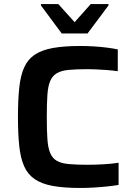

<svg xmlns="http://www.w3.org/2000/svg" viewBox="-20 -924 664 952"><path d="M379 8Q297 8 242 -2Q187 -12 152.5 -35.5Q118 -59 100 -99Q82 -139 75.5 -199.5Q69 -260 69 -344Q69 -429 75.5 -489.5Q82 -550 100 -590Q118 -630 152.5 -653Q187 -676 242 -686Q297 -696 379 -696Q410 -696 444 -694Q478 -692 509.5 -688Q541 -684 564 -679V-571Q535 -575 507 -577Q479 -579 455.5 -580Q432 -581 415 -581Q358 -581 321 -577.5Q284 -574 262 -561Q240 -548 229 -522.5Q218 -497 215 -453.5Q212 -410 212 -344Q212 -278 215 -234.5Q218 -191 229 -165Q240 -139 262 -126.5Q284 -114 321 -110.5Q358 -107 415 -107Q452 -107 494.5 -109.5Q537 -112 568 -117V-7Q544 -3 511 0.5Q478 4 443.5 6Q409 8 379 8ZM286 -758 183 -897V-904H269L350 -814L430 -904H518V-897L414 -758Z"/></svg>

Font: Saira SemiExpanded SemiBold
Style: Regular
Weight: 600
Width: 6
Designer: Hector Gatti with collaboration of the Omnibus-Type team
Foundry: Omnibus-Type
Version: Version 1.101